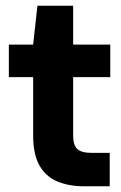

<svg xmlns="http://www.w3.org/2000/svg" viewBox="-20 -652 422 672"><path d="M274 0Q221 0 180.5 -17Q140 -34 118 -73Q96 -112 96 -179V-382H11V-496H96L111 -632H236V-496H366V-382H236V-178Q236 -144 250.5 -130.5Q265 -117 300 -117H364V0Z"/></svg>

Font: DM Sans 36pt ExtraBold
Style: Regular
Weight: 800
Designer: Colophon Foundry, Jonny Pinhorn
Foundry: Colophon Foundry
Version: Version 4.004;gftools[0.9.30]